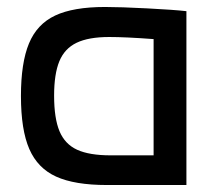

<svg xmlns="http://www.w3.org/2000/svg" viewBox="-20 -530 611 550"><path d="M514 -498V0H286Q194 0 141 -24Q88 -48 64 -103Q40 -158 40 -255Q40 -350 63 -405.5Q86 -461 138 -485.5Q190 -510 281 -510Q325 -510 402 -506Q479 -502 514 -498ZM297 -85H420V-418Q340 -424 293 -424Q234 -424 199.5 -407.5Q165 -391 150 -354.5Q135 -318 135 -256Q135 -191 150.5 -154Q166 -117 201 -101Q236 -85 297 -85Z"/></svg>

Font: Cairo SemiBold
Style: Regular
Weight: 600
Designer: Mohamed Gaber, the designers of Titillium
Foundry: Kief Type Foundry
Version: Version 2.009; ttfautohint (v1.5.33-1714) -l 8 -r 50 -G 200 